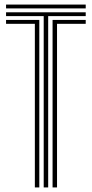

<svg xmlns="http://www.w3.org/2000/svg" viewBox="-20 -820 402 840"><path d="M6.5 -783.2V-800H355V-783.2ZM171.2 0V-749.5H6.5V-766.2H355V-749.5H190.8V0ZM132.5 0V-715.8H6.5V-732.8H152V0ZM210 0V-732.8H355V-715.8H229.5V0Z"/></svg>

Font: Big Shoulders Inline Text SemiBold
Style: Regular
Weight: 600
Designer: Patric King
Foundry: XO Type Co
Version: Version 1.000